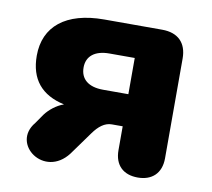

<svg xmlns="http://www.w3.org/2000/svg" viewBox="-62 -562 709 642"><g transform="rotate(10 292.0 -241.0)"><path d="M444 9C492 9 523 -19 523 -70V-409C523 -462 493 -492 439 -492H242C112 -492 41 -433 41 -334C41 -254 81 -206 159 -189C133 -180 111 -161 98 -144L75 -111C7 -29 136 65 209 -31L266 -110C284 -135 304 -151 328 -151H365V-70C365 -19 395 9 444 9ZM279 -260C229 -260 202 -283 202 -322C202 -360 229 -383 279 -383H365V-260Z"/></g></svg>

Font: SN Pro Heavy
Style: Regular
Weight: 800
Designer: Tobias Whetton
Foundry: Supernotes
Version: Version 1.001;Glyphs 3.2 (3249)